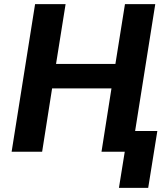

<svg xmlns="http://www.w3.org/2000/svg" viewBox="-20 -731 789 925"><path d="M36 0H183L231 -305H517L469 0H581L553 174H694L738 -100H631L728 -711H582L536 -423H250L296 -711H149Z"/></svg>

Font: Asimov Pro
Style: BdObl
Weight: 700
Designer: Google
Version: Version 2.000980; 2014